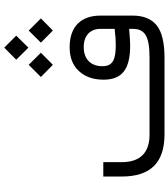

<svg xmlns="http://www.w3.org/2000/svg" viewBox="37 -862 824 939"><g transform="rotate(-90 449.5 -392.0)"><path d="M529.8 -298.3C529.8 -207 581.5 -168 696.3 -168C714.4 -168 738.8 -169.4 770.5 -172.4L778.3 -172.9V-152.8C778.3 -125 768.1 -104.5 748 -92.3C727.5 -79.6 691.4 -73.2 639.2 -73.2H260.3C172.4 -73.2 126.5 -119.6 126.5 -209V-299.3H56.2V-208.5C56.2 -68.4 124.5 0 261.7 0H637.7C710.9 0 763.7 -12.7 795.4 -38.1C827.1 -63.5 843.3 -103 843.3 -156.2V-312C843.3 -407.7 790.5 -463.9 688.5 -463.9C638.2 -463.9 599.6 -448.7 571.8 -418.5C543.9 -388.2 529.8 -348.1 529.8 -298.3ZM602.5 -545.9 661.6 -604.5 602.5 -664.1 543 -604.5ZM770 -545.9 829.6 -604.5 770 -664.1 710.9 -604.5ZM686.5 -665.5 745.1 -725.1 686.5 -783.7 627.4 -725.1ZM689.5 -395C746.1 -395 778.3 -362.8 778.3 -313.5V-243.2H770.5C744.6 -239.7 721.2 -238.3 700.2 -238.3C628.4 -238.3 595.7 -252.4 595.7 -303.7C595.7 -360.8 630.4 -395 689.5 -395Z"/></g></svg>

Font: Shabnam Light
Style: Regular
Weight: 300
Foundry: DejaVu fonts team - Redesigned by Saber Rastikerdar - Based on Vazir font
Version: Version 5.0.1